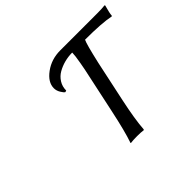

<svg xmlns="http://www.w3.org/2000/svg" viewBox="-142 -861 1077 1077"><g transform="rotate(-45 396.0 -322.5)"><path d="M451.2 -444.8Q456.1 -464.8 465.1 -515.6Q474.1 -566.4 474.1 -585V-588.9Q442.9 -588.9 412.8 -581.1Q382.8 -573.2 357.2 -558.6Q331.5 -543.9 315.7 -518.8Q299.8 -493.7 299.8 -461.9L290 -459Q282.2 -463.4 271 -481.9Q259.8 -500.5 259.8 -520Q259.8 -567.4 312.7 -606.2Q365.7 -645 436 -645H730Q765.6 -645 790 -647.9L792 -645Q777.8 -594.7 777.8 -579.1L774.9 -575.2Q709.5 -588.9 576.2 -588.9Q564.9 -566.9 537.1 -444.8L484.9 -200.2Q458.5 -76.7 453.1 0L450.2 2.9Q431.6 0 399.9 0Q366.2 0 348.1 2.9L347.2 0Q370.1 -64.5 398.9 -200.2Z"/></g></svg>

Font: Linear Smooth
Style: Italic
Weight: 400
Designer: Philipp H. Poll, Flanker
Foundry: Philipp H. Poll, reworked by Flanker
Version: Version 1.061 | FøM Fix